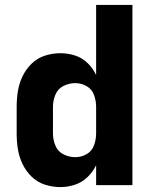

<svg xmlns="http://www.w3.org/2000/svg" viewBox="-20 -755 616 783"><path d="M226 8Q256 8 285 -1.5Q314 -11 336.5 -32.5Q359 -54 372 -81V0H520V-735H372V-449Q359 -477 336.5 -498.5Q314 -520 285 -529Q256 -538 226 -538Q194 -538 163 -528Q132 -518 109 -495.5Q86 -473 72 -444Q58 -415 53 -383.5Q48 -352 48 -320V-210Q48 -178 53 -146.5Q58 -115 72 -86Q86 -57 109 -34.5Q132 -12 163 -2Q194 8 226 8ZM287 -114Q262 -114 239 -125.5Q216 -137 206 -161Q196 -185 196 -210V-320Q196 -345 206 -369Q216 -393 239 -404.5Q262 -416 287 -416Q312 -416 333.5 -403.5Q355 -391 363.5 -367.5Q372 -344 372 -320V-210Q372 -186 363.5 -162.5Q355 -139 333.5 -126.5Q312 -114 287 -114Z"/></svg>

Font: Iosevka Sparkle Heavy
Style: Regular
Weight: 900
Designer: Belleve Invis
Foundry: Belleve Invis
Version: Version 4.5.0; ttfautohint (v1.8.3)